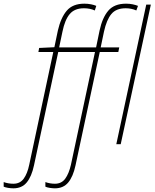

<svg xmlns="http://www.w3.org/2000/svg" viewBox="-152 -785 841 1045"><path d="M-79 240Q-93 240 -108 237.5Q-123 235 -132 231V206Q-107 215 -79 215Q-43 215 -23 187.5Q-3 160 7 112L138 -502H57L61 -524L144 -528L163 -619Q179 -689 211.5 -727Q244 -765 307 -765Q326 -765 343.5 -761.5Q361 -758 372 -753L364 -728Q338 -740 305 -740Q254 -740 227.5 -708.5Q201 -677 188 -613L170 -527H371L390 -619Q405 -689 437.5 -727Q470 -765 534 -765Q553 -765 570 -761.5Q587 -758 599 -753L590 -728Q564 -740 532 -740Q480 -740 454 -708.5Q428 -677 414 -613L396 -527H497L492 -502H391L259 115Q246 176 219.5 208Q193 240 147 240Q134 240 118.5 237.5Q103 235 95 231V206Q120 215 147 215Q183 215 203 187.5Q223 160 234 112L365 -502H165L33 115Q20 176 -6.5 208Q-33 240 -79 240ZM481 0 644 -760H669L505 0Z"/></svg>

Font: Noto Sans SemiCondensed Thin
Style: Italic
Weight: 100
Width: 4
Italic angle: -12°
Designer: Monotype Design Team
Foundry: Monotype Imaging Inc.
Version: Version 2.013; ttfautohint (v1.8.4.7-5d5b)